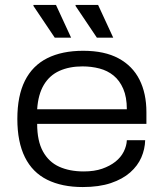

<svg xmlns="http://www.w3.org/2000/svg" viewBox="-20 -743 661 775"><path d="M314 12Q230 12 170.5 -17.5Q111 -47 80.5 -108.5Q50 -170 50 -263Q50 -356 80.5 -417Q111 -478 170.5 -508Q230 -538 316 -538Q402 -538 458.5 -507.5Q515 -477 543 -421.5Q571 -366 571 -290V-243H130Q130 -174 153.5 -131.5Q177 -89 219 -70Q261 -51 318 -51Q361 -51 392.5 -62Q424 -73 446 -90.5Q468 -108 479.5 -131Q491 -154 492 -177H566Q565 -141 550.5 -107.5Q536 -74 505.5 -47Q475 -20 427.5 -4Q380 12 314 12ZM130 -302H492Q492 -351 477.5 -384.5Q463 -418 438.5 -438Q414 -458 381.5 -466.5Q349 -475 313 -475Q260 -475 220 -457Q180 -439 157 -400.5Q134 -362 130 -302ZM371 -591 285 -719V-723H376L437 -591ZM201 -591 115 -719V-723H206L267 -591Z"/></svg>

Font: Archivo SemiExpanded Light
Style: Regular
Weight: 300
Width: 6
Designer: Hector Gatti
Foundry: Omnibus-Type
Version: Version 2.001